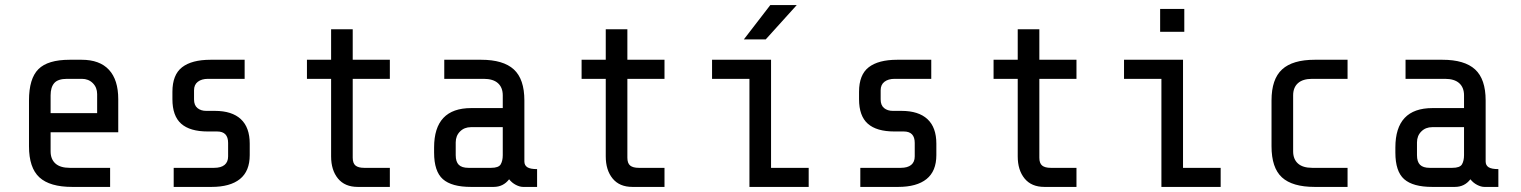

<svg xmlns="http://www.w3.org/2000/svg" viewBox="-20 -735 5980 755"><path d="M94 -160V-340Q94 -426 131 -463Q168 -500 254 -500H301Q372 -500 408.5 -460.5Q445 -421 445 -345V-215H179V-140Q179 -109 198 -92Q217 -75 254 -75H413V0H264Q176 0 135 -37.5Q94 -75 94 -160ZM362 -365Q362 -391 345 -408Q328 -425 302 -425H244Q208 -425 193.5 -408.5Q179 -392 179 -360V-290H362Z M812 0H663V-75H822Q849 -75 863 -86.5Q877 -98 877 -120V-173Q877 -218 834 -218H797Q727 -218 692.5 -248.5Q658 -279 658 -345V-374Q658 -441 696 -470.5Q734 -500 808 -500H942V-425H798Q773 -425 758 -413.5Q743 -402 743 -380V-344Q743 -321 756.5 -310Q770 -299 791 -299H825Q892 -299 927 -266.5Q962 -234 962 -170V-125Q962 -62 923.5 -31Q885 0 812 0Z M1282 -120V-425H1187V-500H1282V-620H1367V-500H1513V-425H1367V-115Q1367 -93 1378 -84Q1389 -75 1412 -75H1513V0H1387Q1336 0 1309 -33Q1282 -66 1282 -120Z M1982 -30Q1959 0 1921 0H1832Q1756 0 1721.5 -30.5Q1687 -61 1687 -135V-155Q1687 -310 1833 -310H1957V-360Q1957 -391 1938 -408Q1919 -425 1882 -425H1727V-500H1872Q1959 -500 2000.5 -462Q2042 -424 2042 -340V-100Q2042 -85 2053.5 -77.5Q2065 -70 2092 -70V0H2037Q2024 0 2008.5 -8Q1993 -16 1982 -30ZM1957 -125V-235H1832Q1806 -235 1789 -218Q1772 -201 1772 -175V-125Q1772 -99 1784 -87Q1796 -75 1822 -75H1911Q1941 -75 1949 -89Q1957 -103 1957 -125Z M2362 -120V-425H2267V-500H2362V-620H2447V-500H2593V-425H2447V-115Q2447 -93 2458 -84Q2469 -75 2492 -75H2593V0H2467Q2416 0 2389 -33Q2362 -66 2362 -120Z M3113 -715 2991 -580H2905L3009 -715ZM2780 -425V-500H3012V-75H3160V0H2927V-425Z M3512 0H3363V-75H3522Q3549 -75 3563 -86.5Q3577 -98 3577 -120V-173Q3577 -218 3534 -218H3497Q3427 -218 3392.5 -248.5Q3358 -279 3358 -345V-374Q3358 -441 3396 -470.5Q3434 -500 3508 -500H3642V-425H3498Q3473 -425 3458 -413.5Q3443 -402 3443 -380V-344Q3443 -321 3456.5 -310Q3470 -299 3491 -299H3525Q3592 -299 3627 -266.5Q3662 -234 3662 -170V-125Q3662 -62 3623.5 -31Q3585 0 3512 0Z M3982 -120V-425H3887V-500H3982V-620H4067V-500H4213V-425H4067V-115Q4067 -93 4078 -84Q4089 -75 4112 -75H4213V0H4087Q4036 0 4009 -33Q3982 -66 3982 -120Z M4637 -700V-610H4542V-700ZM4400 -425V-500H4632V-75H4780V0H4547V-425Z M4980 -160V-340Q4980 -424 5021.5 -462Q5063 -500 5150 -500H5279V-425H5140Q5103 -425 5084 -408Q5065 -391 5065 -360V-140Q5065 -109 5084 -92Q5103 -75 5140 -75H5279V0H5150Q5062 0 5021 -37.5Q4980 -75 4980 -160Z M5762 -30Q5739 0 5701 0H5612Q5536 0 5501.5 -30.5Q5467 -61 5467 -135V-155Q5467 -310 5613 -310H5737V-360Q5737 -391 5718 -408Q5699 -425 5662 -425H5507V-500H5652Q5739 -500 5780.5 -462Q5822 -424 5822 -340V-100Q5822 -85 5833.5 -77.5Q5845 -70 5872 -70V0H5817Q5804 0 5788.5 -8Q5773 -16 5762 -30ZM5737 -125V-235H5612Q5586 -235 5569 -218Q5552 -201 5552 -175V-125Q5552 -99 5564 -87Q5576 -75 5602 -75H5691Q5721 -75 5729 -89Q5737 -103 5737 -125Z"/></svg>

Font: Share Tech Mono
Style: Regular
Weight: 400
Designer: Ralph Oliver du Carrois
Foundry: Ralph Oliver du Carrois
Version: Version 1.003